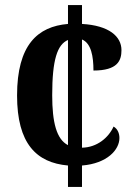

<svg xmlns="http://www.w3.org/2000/svg" viewBox="-20 -734 529 754"><path d="M247 -84V0H302V-84C401 -92 449 -146 449 -192C449 -210 442 -228 426 -237C406 -193 361 -155 302 -154V-579C338 -564 347 -513 347 -457C442 -457 457 -496 457 -537C457 -591 408 -634 302 -640V-714H247V-640C128 -630 47 -558 47 -359C47 -170 123 -95 247 -84ZM247 -577V-164C202 -187 185 -253 185 -360C185 -500 205 -559 247 -577Z"/></svg>

Font: Noto Serif Myanmar Condensed
Style: Bold
Weight: 700
Width: 3
Designer: Ben Mitchell and the Monotype Design Team
Foundry: Monotype Imaging Inc.
Version: Version 2.106